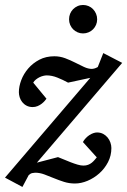

<svg xmlns="http://www.w3.org/2000/svg" viewBox="-36 -718 506 764"><path d="M110.8 -70.8 194.8 -92.8Q205.1 -88.9 218.3 -83.3Q231.4 -77.6 245.4 -72.3Q259.3 -66.9 272.5 -63Q285.6 -59.1 295.9 -59.1Q306.6 -59.1 314.7 -62.3Q322.8 -65.4 328.9 -70.3Q335 -75.2 339.8 -80.8Q344.7 -86.4 349.1 -91.8L293.9 -152.8Q298.8 -161.6 305.7 -168.7Q312.5 -175.8 320.1 -180.7Q327.6 -185.5 335.4 -188.2Q343.3 -190.9 350.1 -190.9Q363.8 -190.9 374.3 -185.3Q384.8 -179.7 392.1 -170.9Q399.4 -162.1 403.3 -150.9Q407.2 -139.6 407.2 -128.9Q407.2 -98.6 393.8 -72.8Q380.4 -46.9 359.1 -28.1Q337.9 -9.3 312.3 1.5Q286.6 12.2 262.2 12.2Q239.3 12.2 218.5 5.6Q197.8 -1 178.5 -9Q159.2 -17.1 140.6 -23.9Q122.1 -30.8 104 -30.8Q100.1 -30.8 92.5 -29.3Q85 -27.8 78.1 -21L53.2 25.9L-16.1 -11.2L323.2 -408.2L234.9 -389.2Q214.4 -400.4 192.4 -409.2Q170.4 -418 149.9 -418Q143.6 -418 135.7 -416Q127.9 -414.1 120.6 -410.4Q113.3 -406.7 106.7 -401.4Q100.1 -396 96.2 -389.2L148.9 -325.2Q147 -322.3 142.1 -316.7Q137.2 -311 130.1 -305.4Q123 -299.8 113.8 -295.9Q104.5 -292 94.2 -292Q80.1 -292 69.6 -297.6Q59.1 -303.2 52.2 -312Q45.4 -320.8 42.2 -331.3Q39.1 -341.8 39.1 -351.1Q39.1 -374 48.6 -399.2Q58.1 -424.3 76.4 -445.6Q94.7 -466.8 120.8 -480.5Q147 -494.1 180.2 -494.1Q202.6 -494.1 223.4 -486.3Q244.1 -478.5 262.7 -469Q281.2 -459.5 298.1 -451.7Q314.9 -443.8 330.1 -443.8Q333 -443.8 338.4 -445.1Q343.8 -446.3 353 -451.2L375 -506.8L450.2 -467.8ZM350.6 -641.1Q350.6 -629.4 346.2 -619.1Q341.8 -608.9 334.2 -601.3Q326.7 -593.8 316.4 -589.4Q306.2 -585 294.4 -585Q282.7 -585 272.7 -589.4Q262.7 -593.8 255.1 -601.3Q247.6 -608.9 243.2 -619.1Q238.8 -629.4 238.8 -641.1Q238.8 -652.8 242.9 -663.1Q247.1 -673.3 254.6 -681.2Q262.2 -689 272.5 -693.6Q282.7 -698.2 294.4 -698.2Q306.2 -698.2 316.4 -693.8Q326.7 -689.5 334.2 -681.6Q341.8 -673.8 346.2 -663.3Q350.6 -652.8 350.6 -641.1Z"/></svg>

Font: Charis SIL APac
Style: Italic
Weight: 400
Italic angle: -11°
Foundry: SIL International
Version: Version 5.000